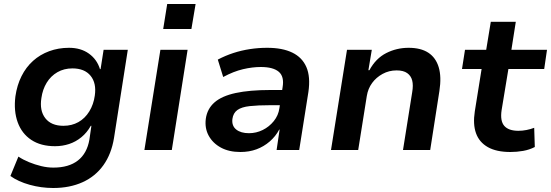

<svg xmlns="http://www.w3.org/2000/svg" viewBox="-20 -750 2755 960"><path d="M246 190Q186 190 128.5 174Q71 158 32 130L72 33Q96 49 125.5 61Q155 73 186 80.5Q217 88 247 88Q324 88 369.5 52.5Q415 17 427 -52L437 -121H434Q415 -87 387 -64Q359 -41 325.5 -30Q292 -19 255 -19Q184 -19 136.5 -50.5Q89 -82 68.5 -138.5Q48 -195 57 -268Q65 -324 87.5 -369Q110 -414 145 -445.5Q180 -477 226 -494Q272 -511 325 -511Q384 -511 424.5 -482Q465 -453 480 -404L483 -405L498 -501H619L550 -60Q537 20 497 76Q457 132 393 161Q329 190 246 190ZM297 -121Q339 -121 372 -139.5Q405 -158 426.5 -193Q448 -228 454 -272Q463 -334 433 -371Q403 -408 342 -408Q300 -408 267 -389Q234 -370 213.5 -336.5Q193 -303 187 -260Q177 -197 206.5 -159Q236 -121 297 -121Z M796 -605 816 -730H958L937 -605ZM702 0 782 -501H918L839 0Z M1182 10Q1125 10 1084.5 -12Q1044 -34 1023.5 -71.5Q1003 -109 1009 -156Q1016 -206 1052.5 -238Q1089 -270 1158.5 -285Q1228 -300 1331 -300H1409L1398 -224H1331Q1270 -224 1229 -219.5Q1188 -215 1167 -200Q1146 -185 1142 -155Q1138 -121 1161 -102.5Q1184 -84 1225 -84Q1261 -84 1293.5 -100Q1326 -116 1349 -144.5Q1372 -173 1377 -209L1393 -314Q1402 -367 1374 -391Q1346 -415 1284 -415Q1242 -415 1195 -404Q1148 -393 1096 -365L1069 -452Q1107 -472 1147 -485Q1187 -498 1229.5 -504.5Q1272 -511 1316 -511Q1392 -511 1441.5 -487Q1491 -463 1512 -414.5Q1533 -366 1522 -290L1476 0H1363L1378 -102H1376Q1358 -68 1328.5 -42.5Q1299 -17 1262.5 -3.5Q1226 10 1182 10Z M1635 0 1715 -501H1839L1822 -399H1827Q1859 -458 1911 -484.5Q1963 -511 2023 -511Q2084 -511 2121.5 -486.5Q2159 -462 2173.5 -414Q2188 -366 2177 -295L2131 0H1995L2041 -289Q2047 -324 2041 -347.5Q2035 -371 2016 -384.5Q1997 -398 1963 -398Q1925 -398 1893 -380.5Q1861 -363 1840.5 -335Q1820 -307 1814 -270L1771 0Z M2532 10Q2462 10 2419 -14.5Q2376 -39 2360 -84Q2344 -129 2354 -193L2388 -405H2290L2305 -501H2411L2434 -641H2559L2537 -501H2715L2701 -405H2522L2488 -199Q2480 -145 2501.5 -120.5Q2523 -96 2572 -96Q2592 -96 2612.5 -100Q2633 -104 2651 -111L2654 -15Q2627 -1 2595.5 4.5Q2564 10 2532 10Z"/></svg>

Font: Nunito Sans 7pt
Style: Bold Italic
Weight: 700
Italic angle: -9°
Version: Version 3.101;gftools[0.9.27]